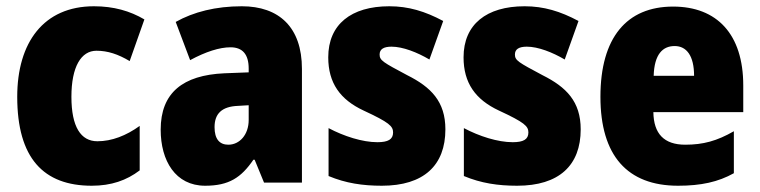

<svg xmlns="http://www.w3.org/2000/svg" viewBox="-20 -583 2425 613"><path d="M273 10C335 10 384 -7 426 -39V-181C383 -150 337 -132 291 -132C238 -132 208 -178 208 -274C208 -370 239 -421 288 -421C324 -421 357 -410 394 -388L441 -521C395 -548 343 -563 280 -563C119 -563 35 -447 35 -274C35 -78 119 10 273 10Z M752 -563C669 -563 598 -545 541 -513L587 -391C637 -418 681 -432 716 -432C754 -432 774 -410 774 -364V-352L696 -349C564 -343 493 -287 493 -169C493 -70 540 10 635 10C711 10 750 -16 789 -73H793L823 0H944V-363C944 -496 871 -563 752 -563ZM740 -245 774 -247V-200C774 -153 745 -121 709 -121C681 -121 665 -139 665 -177C665 -220 688 -243 740 -245Z M1402 -170C1402 -259 1356 -305 1280 -343C1203 -384 1192 -390 1192 -409C1192 -426 1205 -434 1230 -434C1266 -434 1312 -416 1351 -393L1395 -516C1337 -547 1284 -563 1223 -563C1101 -563 1028 -505 1028 -400C1028 -318 1066 -265 1141 -230C1223 -192 1235 -180 1235 -160C1235 -138 1219 -129 1185 -129C1137 -129 1078 -148 1029 -174V-21C1084 2 1138 10 1199 10C1333 10 1402 -55 1402 -170Z M1834 -170C1834 -259 1788 -305 1712 -343C1635 -384 1624 -390 1624 -409C1624 -426 1637 -434 1662 -434C1698 -434 1744 -416 1783 -393L1827 -516C1769 -547 1716 -563 1655 -563C1533 -563 1460 -505 1460 -400C1460 -318 1498 -265 1573 -230C1655 -192 1667 -180 1667 -160C1667 -138 1651 -129 1617 -129C1569 -129 1510 -148 1461 -174V-21C1516 2 1570 10 1631 10C1765 10 1834 -55 1834 -170Z M2129 -562C1981 -562 1897 -463 1897 -274C1897 -86 1983 10 2145 10C2218 10 2273 -2 2323 -30V-164C2269 -133 2225 -121 2168 -121C2100 -121 2067 -156 2066 -225H2353V-310C2353 -474 2269 -562 2129 -562ZM2134 -436C2172 -436 2196 -405 2196 -341H2067C2069 -410 2096 -436 2134 -436Z"/></svg>

Font: Noto Sans Condensed Black
Style: Regular
Weight: 900
Width: 3
Designer: Monotype Design Team
Foundry: Monotype Imaging Inc.
Version: Version 2.013